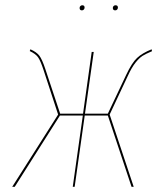

<svg xmlns="http://www.w3.org/2000/svg" viewBox="-20 -717 627 737"><path d="M294.4 -677.2Q285.6 -677.2 285.6 -686.5Q285.6 -690.9 288.6 -693.8Q291.5 -696.8 295.9 -696.8Q304.7 -696.8 304.7 -688Q304.7 -683.6 301.8 -680.4Q298.8 -677.2 294.4 -677.2ZM422.4 -677.2Q413.1 -677.2 413.1 -686.5Q413.1 -690.9 416 -693.8Q418.9 -696.8 423.3 -696.8Q432.6 -696.8 432.6 -688Q432.6 -683.6 429.7 -680.4Q426.8 -677.2 422.4 -677.2ZM562 -527.8 563.5 -520.5Q539.6 -510.3 527.3 -502.7Q515.1 -495.1 500.2 -476.6Q485.4 -458 470.7 -425.8L400.9 -277.3L493.2 0H484.9L394 -273.4H305.2L266.6 0H259.3L297.9 -273.4H210L36.6 0H26.9L203.1 -277.3L147.5 -447.3Q135.3 -484.4 126 -497.3Q116.7 -510.3 94.2 -521L96.7 -527.8Q120.6 -517.1 131.1 -503.2Q141.6 -489.3 153.8 -452.6L210.9 -280.8H298.8L332 -517.6H339.8L306.2 -280.8H394L464.4 -429.7Q486.3 -476.1 506.1 -494.6Q525.9 -513.2 562 -527.8Z"/></svg>

Font: Fira Sans Compressed Eight
Style: Italic
Weight: 100
Width: 3
Italic angle: -8°
Designer: Carrois Corporate & Edenspiekermann AG
Foundry: Carrois Corporate GbR & Edenspiekermann AG
Version: Version 4.203;PS 004.203;hotconv 1.0.88;makeotf.lib2.5.64775